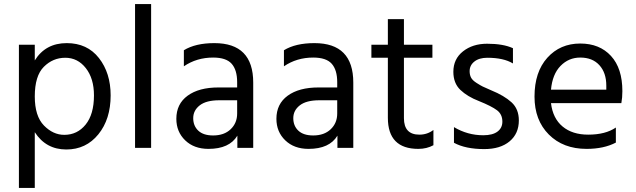

<svg xmlns="http://www.w3.org/2000/svg" viewBox="-20 -727 3127 944"><path d="M151 197H73V-507H151V-430Q204 -515 308 -515Q409 -515 466.5 -441.5Q524 -368 524 -258Q524 -141 463.5 -66.5Q403 8 306 8Q206 8 151 -77ZM151 -253Q151 -156 196 -110Q241 -64 296 -64Q360 -64 401 -114.5Q442 -165 442 -258Q442 -341 402 -392Q362 -443 301 -443Q240 -443 195.5 -398.5Q151 -354 151 -253Z M723 0H644V-707H723Z M1028 -61Q1082 -61 1114 -91.5Q1146 -122 1146 -169V-234H1058Q994 -234 962 -209Q930 -184 930 -146Q930 -108 955 -84.5Q980 -61 1028 -61ZM1147 -60Q1108 5 1005 5Q934 5 890.5 -37Q847 -79 847 -143Q847 -216 902.5 -256.5Q958 -297 1054 -297H1146V-323Q1146 -383 1119 -413.5Q1092 -444 1028 -444Q947 -444 884 -401V-480Q941 -515 1034 -515Q1225 -515 1225 -321V0H1147Z M1520 -61Q1574 -61 1606 -91.5Q1638 -122 1638 -169V-234H1550Q1486 -234 1454 -209Q1422 -184 1422 -146Q1422 -108 1447 -84.5Q1472 -61 1520 -61ZM1639 -60Q1600 5 1497 5Q1426 5 1382.5 -37Q1339 -79 1339 -143Q1339 -216 1394.5 -256.5Q1450 -297 1546 -297H1638V-323Q1638 -383 1611 -413.5Q1584 -444 1520 -444Q1439 -444 1376 -401V-480Q1433 -515 1526 -515Q1717 -515 1717 -321V0H1639Z M2111 -13Q2078 5 2037 5Q1887 5 1887 -148V-443H1806V-507H1887V-633H1966V-507H2106V-443H1966V-146Q1966 -65 2042 -65Q2081 -65 2111 -88Z M2531 -135Q2531 -70 2485.5 -32Q2440 6 2361 6Q2269 6 2212 -25V-102Q2279 -62 2356 -62Q2402 -62 2426 -80Q2450 -98 2450 -129Q2450 -165 2423.5 -185Q2397 -205 2335 -230Q2278 -252 2243.5 -285Q2209 -318 2209 -374Q2209 -437 2256.5 -474.5Q2304 -512 2375 -512Q2454 -512 2502 -490V-415Q2456 -443 2376 -443Q2336 -443 2312.5 -424.5Q2289 -406 2289 -377Q2289 -359 2296 -345.5Q2303 -332 2323.5 -319Q2344 -306 2353.5 -301.5Q2363 -297 2395 -283Q2459 -257 2495 -224Q2531 -191 2531 -135Z M3008 -26Q2949 5 2864 5Q2749 5 2678.5 -65.5Q2608 -136 2608 -252Q2608 -373 2671 -443Q2734 -513 2833 -513Q2928 -513 2984 -452Q3040 -391 3040 -279Q3040 -247 3035 -220H2689Q2698 -145 2746 -105Q2794 -65 2872 -65Q2957 -65 3008 -100ZM2833 -444Q2776 -444 2736 -403Q2696 -362 2689 -286H2961V-306Q2961 -369 2927 -406.5Q2893 -444 2833 -444Z"/></svg>

Font: Hind Guntur
Style: Regular
Weight: 400
Designer: Manushi Parikh, Hitesh Malaviya
Foundry: Indian Type Foundry
Version: Version 1.002;PS 1.0;hotconv 1.0.86;makeotf.lib2.5.63406; tt